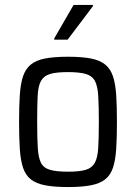

<svg xmlns="http://www.w3.org/2000/svg" viewBox="-20 -747 548 775"><path d="M255 8Q199 8 162.5 1Q126 -6 104.5 -23Q83 -40 73 -70Q63 -100 60 -145.5Q57 -191 57 -255Q57 -319 60 -364Q63 -409 73 -439Q83 -469 104.5 -486.5Q126 -504 162.5 -511Q199 -518 255 -518Q310 -518 346.5 -511Q383 -504 404.5 -486.5Q426 -469 436 -439Q446 -409 449 -364Q452 -319 452 -255Q452 -191 449 -145.5Q446 -100 436 -70Q426 -40 404.5 -23Q383 -6 346.5 1Q310 8 255 8ZM254 -54Q301 -54 326 -61.5Q351 -69 362.5 -89.5Q374 -110 376.5 -150Q379 -190 379 -255Q379 -320 376.5 -360Q374 -400 363 -420.5Q352 -441 326 -448.5Q300 -456 254 -456Q208 -456 182.5 -448.5Q157 -441 145.5 -420.5Q134 -400 132 -360Q130 -320 130 -255Q130 -190 132.5 -150Q135 -110 145.5 -89.5Q156 -69 182 -61.5Q208 -54 254 -54ZM199 -587V-592L277 -727H355V-722L253 -587Z"/></svg>

Font: Saira SemiCondensed
Style: Regular
Weight: 400
Width: 4
Designer: Hector Gatti with collaboration of the Omnibus-Type team
Foundry: Omnibus-Type
Version: Version 1.101